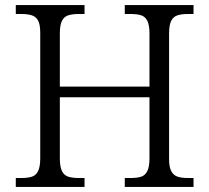

<svg xmlns="http://www.w3.org/2000/svg" viewBox="-20 -734 822 754"><path d="M42 0V-35H65Q89 -35 105 -40Q121 -45 129.5 -62Q138 -79 138 -112V-605Q138 -638 129.5 -653.5Q121 -669 104.5 -674Q88 -679 65 -679H42V-714H312V-679H288Q265 -679 248.5 -674Q232 -669 223.5 -652.5Q215 -636 215 -602V-394H567V-602Q567 -636 558.5 -652.5Q550 -669 534 -674Q518 -679 494 -679H470V-714H740V-679H717Q694 -679 677.5 -674Q661 -669 652.5 -652.5Q644 -636 644 -602V-109Q644 -77 653 -61Q662 -45 678 -40Q694 -35 717 -35H740V0H470V-35H494Q518 -35 534 -40Q550 -45 558.5 -62Q567 -79 567 -112V-352H215V-112Q215 -79 223.5 -62Q232 -45 248.5 -40Q265 -35 288 -35H312V0Z"/></svg>

Font: Noto Serif Tibetan Light
Style: Regular
Weight: 300
Version: Version 2.103